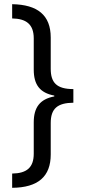

<svg xmlns="http://www.w3.org/2000/svg" viewBox="-20 -736 407 916"><path d="M38 92V160C162 159 222 106 222 1V-149C222 -218 254 -245 330 -246V-311C250 -311 222 -342 222 -408V-557C222 -664 159 -714 38 -716V-648C104 -647 141 -621 141 -553V-404C141 -332 170 -293 239 -280V-276C170 -263 141 -223 141 -152V-3C141 63 108 91 38 92Z"/></svg>

Font: Noto Sans Khmer Condensed
Style: Regular
Weight: 400
Width: 3
Designer: Danh Hong and the Monotype Design Team
Foundry: Monotype Imaging Inc.
Version: Version 2.004